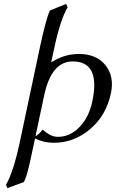

<svg xmlns="http://www.w3.org/2000/svg" viewBox="-20 -718 592 982"><path d="M102.5 212.9 18.1 244.1 10.7 227.1Q48.3 162.6 81.5 7.8L183.1 -471.2Q214.4 -618.2 234.9 -664.1L318.4 -698.2L325.7 -680.2Q288.6 -617.7 257.3 -471.2L241.7 -398.9Q307.6 -441.9 383.8 -441.9Q473.6 -441.9 519.5 -384.5Q565.4 -327.1 547.4 -241.2Q523.4 -127.4 440.9 -57.6Q358.4 12.2 255.4 12.2Q203.1 12.2 159.2 -9.8L136.7 95.2Q117.7 183.6 102.5 212.9ZM452.1 -199.2Q495.6 -404.3 351.1 -403.8Q243.2 -403.8 206.1 -231L161.6 -22Q173.8 -25.4 198.7 -55.2Q237.8 -18.1 275.9 -18.1Q337.9 -18.1 386.5 -68.1Q435.1 -118.2 452.1 -199.2Z"/></svg>

Font: Linux Biolinum O
Style: Italic
Weight: 400
Italic angle: -12°
Designer: Philipp H. Poll
Foundry: Philipp H. Poll
Version: Version 1.1.3